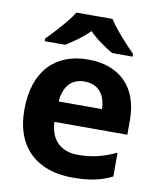

<svg xmlns="http://www.w3.org/2000/svg" viewBox="-86 -886 763 913"><g transform="rotate(10 295.5 -429.0)"><path d="M383 -817H209C181 -772 121 -707 84 -670V-657H183C218 -679 260 -707 295 -743C329 -707 374 -678 409 -657H508V-670C472 -706 411 -772 383 -817ZM303 -607C149 -607 45 -511 45 -320C45 -131 161 -41 325 -41C409 -41 463 -53 517 -80V-195C456 -166 402 -152 332 -152C248 -152 199 -203 196 -287H548V-359C548 -518 454 -607 303 -607ZM304 -501C374 -501 407 -452 408 -386H199C205 -465 246 -501 304 -501Z"/></g></svg>

Font: Noto Sans Tamil UI
Style: Bold
Weight: 700
Designer: Jelle Bosma - Monotype Design Team
Foundry: Monotype Imaging Inc.
Version: Version 2.004